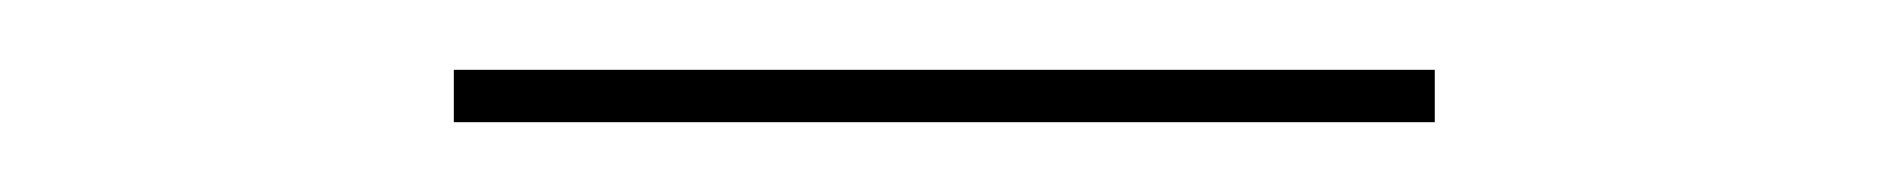

<svg xmlns="http://www.w3.org/2000/svg" viewBox="-20 -663 540 55"><path d="M110 -628V-643H391V-628Z"/></svg>

Font: Cantarell Thin
Style: Regular
Weight: 100
Designer: Dave Crossland, Nikolaus Waxweiler, Florian Fecher, Jacques Le Bailly, Eben Sorkin, Alexei Vanyashin, Alexios Zavras, Em
Version: Version 0.303